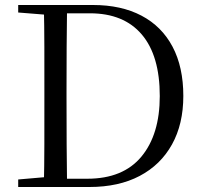

<svg xmlns="http://www.w3.org/2000/svg" viewBox="-20 -748 810 768"><path d="M52.8 0V-30.1L190.9 -42.1H202.2V0ZM155.3 0Q157.3 -83.6 157.4 -170.3Q157.5 -256.9 157.5 -357.6V-385.1Q157.5 -474.3 157.4 -559.5Q157.3 -644.8 155.3 -728H248.3Q247.1 -645.2 246.6 -559.9Q246.1 -474.5 246.1 -385.1V-357.6Q246.1 -257.3 246.6 -170.7Q247.1 -84.1 248.3 0ZM202.2 0V-33.1H329.3Q472.4 -33.1 545.8 -121.7Q619.1 -210.3 619.1 -363.7Q619.1 -525.4 547.1 -610.1Q475 -694.8 339.6 -694.8H202.2V-728H352.2Q464.9 -728 545.9 -685.4Q626.9 -642.8 670.1 -561.4Q713.3 -479.9 713.3 -364.2Q713.3 -251.9 668 -170.3Q622.7 -88.6 538.8 -44.3Q454.9 0 337.6 0ZM52.8 -698V-728H202.2V-686.9H190.9Z"/></svg>

Font: Noto Serif HK ExtraLight
Style: Regular
Weight: 200
Designer: Ryoko NISHIZUKA 西塚涼子 (kana & ideographs); Frank Grießhammer (Latin, Greek & Cyrillic); Wenlong ZHANG 张文龙 (bopomofo); San
Foundry: Adobe
Version: Version 2.002-H1;hotconv 1.1.0;makeotfexe 2.6.0